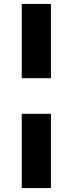

<svg xmlns="http://www.w3.org/2000/svg" viewBox="-20 -760 371 980"><path d="M91 -179H240V200H91ZM91 -361V-740H240V-361Z"/></svg>

Font: Oxanium ExtraLight ExtraBold
Style: Regular
Weight: 800
Version: Version 2.000